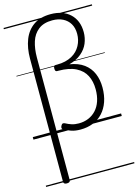

<svg xmlns="http://www.w3.org/2000/svg" viewBox="-179 -987 1057 1470"><g transform="rotate(-15 350.0 -252.0)"><path d="M161 390Q148 390 141.5 385Q135 380 135 371V-605Q135 -690 160.5 -755Q186 -820 239 -857Q292 -894 375 -894Q423 -894 461.5 -880.5Q500 -867 527.5 -841.5Q555 -816 570 -779.5Q585 -743 585 -695Q585 -673 580.5 -650.5Q576 -628 567.5 -607.5Q559 -587 545 -568.5Q531 -550 512 -534Q493 -518 469 -506Q445 -494 415 -486Q484 -475 528 -442.5Q572 -410 593 -360.5Q614 -311 614 -249Q614 -187 596.5 -137Q579 -87 546.5 -52Q514 -17 469 1Q424 19 369 19Q327 19 296.5 8.5Q266 -2 239 -17Q230 -23 230 -31Q230 -39 235 -48Q241 -60 249 -61.5Q257 -63 266 -58Q288 -46 312.5 -38Q337 -30 369 -30Q410 -30 445 -44.5Q480 -59 506 -87Q532 -115 546 -156Q560 -197 560 -249Q560 -312 536 -359Q512 -406 459 -433Q406 -460 320 -460H311Q303 -460 299 -465Q295 -470 295 -484Q295 -497 299 -502.5Q303 -508 311 -508H324Q359 -508 388.5 -515Q418 -522 441.5 -535Q465 -548 482 -565.5Q499 -583 510.5 -604.5Q522 -626 527.5 -649Q533 -672 533 -696Q533 -743 513.5 -776Q494 -809 458.5 -827Q423 -845 375 -845Q306 -845 264.5 -812.5Q223 -780 205.5 -725Q188 -670 188 -600V371Q188 380 181.5 385Q175 390 161 390ZM0 365H700V375H0ZM0 -20H700V0H0ZM0 -505H700V-500H0ZM0 -885H700V-875H0Z"/></g></svg>

Font: Playwrite GB J Guides
Style: Regular
Weight: 400
Designer: Veronika Burian, José Scaglione
Foundry: TypeTogether
Version: Version 1.003